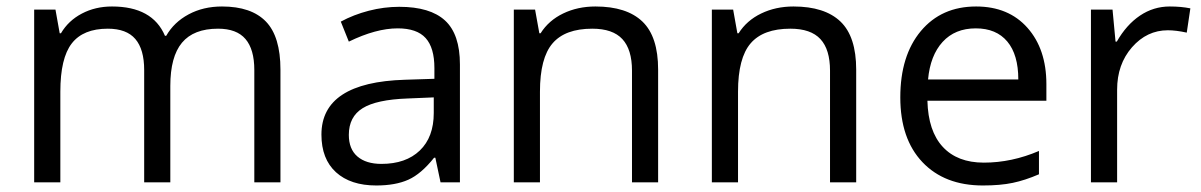

<svg xmlns="http://www.w3.org/2000/svg" viewBox="-20 -565 3723 595"><path d="M768.1 0V-348.1Q768.1 -412.1 740.7 -444.1Q713.4 -476.1 655.8 -476.1Q580.1 -476.1 543.9 -432.6Q507.8 -389.2 507.8 -298.8V0H426.8V-348.1Q426.8 -412.1 399.4 -444.1Q372.1 -476.1 314 -476.1Q237.8 -476.1 202.4 -430.4Q167 -384.8 167 -280.8V0H85.9V-535.2H151.9L165 -461.9H168.9Q191.9 -501 233.6 -522.9Q275.4 -544.9 327.1 -544.9Q452.6 -544.9 491.2 -454.1H495.1Q519 -496.1 564.5 -520.5Q609.9 -544.9 668 -544.9Q758.8 -544.9 804 -498.3Q849.1 -451.7 849.1 -349.1V0Z M1345.2 0 1329.1 -76.2H1325.2Q1285.2 -25.9 1245.4 -8.1Q1205.6 9.8 1146 9.8Q1066.4 9.8 1021.2 -31.2Q976.1 -72.3 976.1 -147.9Q976.1 -310.1 1235.4 -317.9L1326.2 -320.8V-354Q1326.2 -417 1299.1 -447Q1272 -477.1 1212.4 -477.1Q1145.5 -477.1 1061 -436L1036.1 -498Q1075.7 -519.5 1122.8 -531.7Q1169.9 -543.9 1217.3 -543.9Q1313 -543.9 1359.1 -501.5Q1405.3 -459 1405.3 -365.2V0ZM1162.1 -57.1Q1237.8 -57.1 1281 -98.6Q1324.2 -140.1 1324.2 -214.8V-263.2L1243.2 -259.8Q1146.5 -256.3 1103.8 -229.7Q1061 -203.1 1061 -147Q1061 -103 1087.6 -80.1Q1114.3 -57.1 1162.1 -57.1Z M1938.5 0V-346.2Q1938.5 -411.6 1908.7 -443.8Q1878.9 -476.1 1815.4 -476.1Q1731.4 -476.1 1692.4 -430.7Q1653.3 -385.3 1653.3 -280.8V0H1572.3V-535.2H1638.2L1651.4 -461.9H1655.3Q1680.2 -501.5 1725.1 -523.2Q1770 -544.9 1825.2 -544.9Q1921.9 -544.9 1970.7 -498.3Q2019.5 -451.7 2019.5 -349.1V0Z M2552.2 0V-346.2Q2552.2 -411.6 2522.5 -443.8Q2492.7 -476.1 2429.2 -476.1Q2345.2 -476.1 2306.2 -430.7Q2267.1 -385.3 2267.1 -280.8V0H2186V-535.2H2252L2265.1 -461.9H2269Q2293.9 -501.5 2338.9 -523.2Q2383.8 -544.9 2439 -544.9Q2535.6 -544.9 2584.5 -498.3Q2633.3 -451.7 2633.3 -349.1V0Z M3025.9 9.8Q2907.2 9.8 2838.6 -62.5Q2770 -134.8 2770 -263.2Q2770 -392.6 2833.7 -468.8Q2897.5 -544.9 3004.9 -544.9Q3105.5 -544.9 3164.1 -478.8Q3222.7 -412.6 3222.7 -304.2V-252.9H2854Q2856.4 -158.7 2901.6 -109.9Q2946.8 -61 3028.8 -61Q3115.2 -61 3199.7 -97.2V-24.9Q3156.7 -6.3 3118.4 1.7Q3080.1 9.8 3025.9 9.8ZM3003.9 -477.1Q2939.5 -477.1 2901.1 -435.1Q2862.8 -393.1 2856 -318.8H3135.7Q3135.7 -395.5 3101.6 -436.3Q3067.4 -477.1 3003.9 -477.1Z M3605 -544.9Q3640.6 -544.9 3668.9 -539.1L3657.7 -463.9Q3624.5 -471.2 3599.1 -471.2Q3534.2 -471.2 3488 -418.5Q3441.9 -365.7 3441.9 -287.1V0H3360.8V-535.2H3427.7L3437 -436H3440.9Q3470.7 -488.3 3512.7 -516.6Q3554.7 -544.9 3605 -544.9Z"/></svg>

Font: Zoram GWebM
Style: Regular
Weight: 400
Foundry: Ascender Corporation
Version: Version 1.000